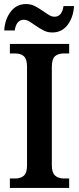

<svg xmlns="http://www.w3.org/2000/svg" viewBox="-20 -932 391 952"><path d="M29 -47H55Q83 -47 98.5 -61Q114 -75 114 -112V-600Q114 -639 98.5 -653Q83 -667 55 -667H29V-714H323V-667H297Q268 -667 252.5 -653Q237 -639 237 -600V-113Q237 -76 253 -61.5Q269 -47 297 -47H323V0H29ZM152 -808Q134 -821 122 -827.5Q110 -834 98 -834Q61 -834 53 -781H1Q4 -836 33 -874Q62 -912 109 -912Q133 -912 152.5 -902Q172 -892 198 -874Q218 -860 228.5 -854.5Q239 -849 250 -849Q287 -849 295 -902H347Q344 -847 315.5 -809Q287 -771 240 -771Q216 -771 198 -780Q180 -789 152 -808Z"/></svg>

Font: Noto Serif NarrowSemiBold
Style: Regular
Weight: 600
Width: 4
Designer: Monotype Design Team
Foundry: Monotype Imaging Inc.
Version: Version 1.001